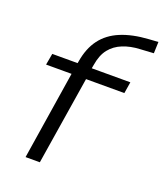

<svg xmlns="http://www.w3.org/2000/svg" viewBox="-132 -796 756 885"><g transform="rotate(20 246.0 -354.0)"><path d="M98 0 166 -433H41L51 -489H192L172 -472L177 -498Q188 -565 221 -609Q254 -653 310.5 -676.5Q367 -700 446 -705L492 -708L490 -652L424 -648Q378 -646 340.5 -631Q303 -616 279.5 -586.5Q256 -557 248 -507L242 -474L230 -489H434L425 -433H237L168 0Z"/></g></svg>

Font: Nunito Sans 10pt Expanded Light
Style: Italic
Weight: 300
Width: 7
Italic angle: -9°
Designer: Vernon Adams
Foundry: Vernon Adams
Version: Version 3.101;gftools[0.9.27]